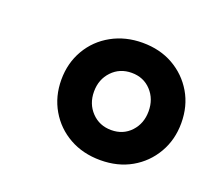

<svg xmlns="http://www.w3.org/2000/svg" viewBox="-68 -799 538 486"><g transform="rotate(20 201.5 -556.0)"><path d="M242 -398Q195 -398 158.5 -418.5Q122 -439 101 -475Q80 -511 80 -556Q80 -601 101 -637Q122 -673 159 -693.5Q196 -714 242 -714Q289 -714 325 -693.5Q361 -673 382 -637.5Q403 -602 403 -556Q403 -511 382 -475Q361 -439 325 -418.5Q289 -398 242 -398ZM242 -479Q274 -479 294.5 -501Q315 -523 315 -556Q315 -589 294.5 -611Q274 -633 242 -633Q210 -633 189 -611Q168 -589 168 -556Q168 -523 189 -501Q210 -479 242 -479Z"/></g></svg>

Font: Mulish ExtraLight ExtraBold
Style: Italic
Weight: 800
Italic angle: -9°
Version: Version 3.603